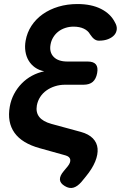

<svg xmlns="http://www.w3.org/2000/svg" viewBox="-20 -760 640 952"><path d="M426.4 -590.1Q416.6 -607.9 395.5 -617.9Q374.5 -627.9 344.2 -627.9Q322.8 -627.9 303.2 -621.3Q283.6 -614.8 268.8 -603.1Q254 -591.5 244 -575Q233.9 -558.6 230.6 -539.2Q223.7 -501.1 246.1 -478Q268.4 -454.9 314.3 -454.9H414.7Q443.8 -454.9 455.4 -440.7Q467.1 -426.5 461.7 -397.4Q456.3 -368.3 439.9 -354.1Q423.5 -339.9 394.4 -339.9H302.9Q276.2 -339.9 252.5 -332.3Q228.7 -324.7 210.1 -311.3Q191.4 -298 179.2 -279Q167 -260.1 162.7 -237Q156.8 -202.9 174.7 -180.2Q192.6 -157.4 234.9 -145.7L381.1 -105.9Q419.6 -95.3 440.4 -74Q461.1 -52.7 463.8 -23.5Q466.4 5.7 452 41.1Q437.5 76.6 404.9 116.2L383.8 141.9Q363.5 165.2 343.4 170.6Q323.3 176 301.3 162.5Q278.3 149 277.1 130.6Q276 112.2 295.6 88.9L316.2 64.1Q330.7 45.7 328.3 31.2Q326 16.7 304.9 10.5L177.4 -25.1Q88.8 -49.5 51.8 -101.7Q14.8 -154 28.5 -231.4Q34.5 -265.1 49.8 -294.1Q65.2 -323.1 87.7 -346.1Q110.2 -369.1 138.7 -384.5Q167.2 -399.8 199.2 -406.5Q172.8 -411.8 153.4 -425.6Q134.1 -439.4 122.1 -459.4Q110.1 -479.4 106.1 -504.9Q102.1 -530.4 107.1 -558.4Q114.1 -598.4 135.9 -631.9Q157.8 -665.4 191.8 -689.6Q225.9 -713.7 269.8 -726.9Q313.7 -740 363.8 -740Q432.8 -740 480.7 -715.9Q528.6 -691.7 549.7 -649.5Q560.4 -631.6 559 -615Q557.5 -598.4 546.5 -586Q535.5 -573.6 516.1 -565.9Q496.8 -558.3 470.3 -558.3Q458.4 -558.3 447.9 -565.8Q437.4 -573.4 426.4 -590.1Z"/></svg>

Font: Maple Mono
Style: Italic
Weight: 400
Italic angle: -10°
Monospace: yes
Designer: subframe7536
Version: Version 7.300